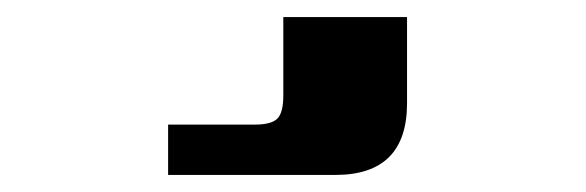

<svg xmlns="http://www.w3.org/2000/svg" viewBox="-20 28 687 225"><path d="M312 140V48H457V149Q457 233 373 233H177V174H279Q298 174 305 167Q312 160 312 140Z"/></svg>

Font: Sarpanch
Style: Bold
Weight: 700
Designer: Manushi Parikh (Devanagari and Latin), Jyotish Sonowal (Devanagari)
Foundry: Indian Type Foundry
Version: Version 2.004;PS 1.0;hotconv 1.0.78;makeotf.lib2.5.61930; tt